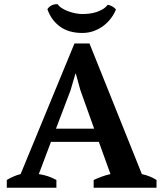

<svg xmlns="http://www.w3.org/2000/svg" viewBox="-20 -876 762 896"><path d="M441.4 -213.9H217.8L161.1 -63.5Q204.1 -57.6 243.2 -36.1V0H11.7V-36.1Q27.3 -45.4 43.5 -52.5Q59.6 -59.6 76.2 -63.5L327.6 -673.3H397.5L642.1 -63.5Q660.6 -59.6 678.5 -52.5Q696.3 -45.4 710.4 -36.1V0H417V-36.1Q435.1 -44.4 455.8 -52Q476.6 -59.6 495.6 -63.5ZM241.2 -275.4H419.4L355 -455.6L334 -532.2H332L309.1 -454.1ZM481.9 -853Q488.3 -854 501.2 -847.4Q514.2 -840.8 521 -831.5Q512.7 -810.5 498.3 -791.3Q483.9 -772 464.1 -756.6Q444.3 -741.2 418.9 -731.7Q393.6 -722.2 363.8 -722.2Q300.8 -722.2 260 -752Q219.2 -781.7 201.2 -833Q208 -844.7 221.7 -851.3Q235.4 -857.9 249.5 -856Q256.3 -845.7 270 -837.2Q283.7 -828.6 299.8 -822.8Q315.9 -816.9 333.3 -813.7Q350.6 -810.5 364.7 -810.5Q379.9 -810.5 397 -812.5Q414.1 -814.5 429.7 -819.6Q445.3 -824.7 459 -832.8Q472.7 -840.8 481.9 -853Z"/></svg>

Font: PT Astra Serif
Style: Bold
Weight: 700
Designer: A.Korolkova, I. Chaeva
Foundry: ParaType Ltd
Version: Version 1.002